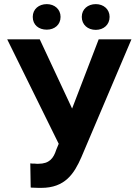

<svg xmlns="http://www.w3.org/2000/svg" viewBox="-20 -902 671 932"><path d="M168 10H180C296 10 340 -59 375 -139L618 -711H459L330 -375L173 -711H15L265 -204L253 -175C240 -134 220 -107 166 -107H158C154 -107 150 -108 146 -108H136C132 -108 129 -109 127 -109L129 8C132 9 136 9 140 9C149 9 159 10 168 10ZM207 -758C245 -758 274 -782 274 -820C274 -857 245 -882 207 -882C169 -882 139 -858 139 -820C139 -781 168 -758 207 -758ZM445 -757C483 -757 512 -782 512 -820C512 -857 483 -882 445 -882C407 -882 377 -858 377 -820C377 -782 406 -757 445 -757Z"/></svg>

Font: Asimov
Style: Regular
Weight: 500
Designer: Google
Version: Version 2.000980; 2014